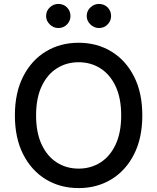

<svg xmlns="http://www.w3.org/2000/svg" viewBox="-20 -957 808 987"><path d="M384.2 9.9Q289.8 9.9 215.7 -35Q141.7 -79.9 99.1 -163.7Q56.5 -247.5 56.5 -363.6Q56.5 -480.1 99.1 -563.7Q141.7 -647.4 215.7 -692.3Q289.8 -737.2 384.2 -737.2Q478.3 -737.2 552.4 -692.3Q626.4 -647.4 669 -563.7Q711.6 -480.1 711.6 -363.6Q711.6 -247.5 669 -163.7Q626.4 -79.9 552.4 -35Q478.3 9.9 384.2 9.9ZM384.2 -90.2Q446.7 -90.2 496.3 -121.6Q545.8 -153.1 574.4 -214.1Q603 -275.2 603 -363.6Q603 -452.4 574.4 -513.3Q545.8 -574.2 496.3 -605.6Q446.7 -637.1 384.2 -637.1Q321.7 -637.1 272.2 -605.6Q222.7 -574.2 194.1 -513.3Q165.5 -452.4 165.5 -363.6Q165.5 -275.2 194.1 -214.1Q222.7 -153.1 272.2 -121.6Q321.7 -90.2 384.2 -90.2ZM279.8 -812.9Q255 -812.9 236 -831.3Q217 -849.8 217 -874.6Q217 -900.9 236 -918.9Q255 -936.8 279.8 -936.8Q306.5 -936.8 324.4 -918.9Q342.3 -900.9 342.3 -874.6Q342.3 -849.8 324.4 -831.3Q306.5 -812.9 279.8 -812.9ZM488.6 -812.9Q463.8 -812.9 444.8 -831.3Q425.8 -849.8 425.8 -874.6Q425.8 -900.9 444.8 -918.9Q463.8 -936.8 488.6 -936.8Q515.3 -936.8 533.2 -918.9Q551.1 -900.9 551.1 -874.6Q551.1 -849.8 533.2 -831.3Q515.3 -812.9 488.6 -812.9Z"/></svg>

Font: Linik Sans Medium
Style: Regular
Weight: 500
Designer: Rasmus Andersson (font), Cristiano Sobral (main changes)
Foundry: rsms
Version: Version 3.018;June 1, 2022;FontCreator 14.0.0.2814 64-bit; t